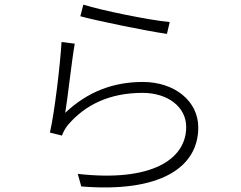

<svg xmlns="http://www.w3.org/2000/svg" viewBox="-20 -785 1040 827"><path d="M326 -715C399 -695 609 -652 699 -639L711 -690C624 -698 418 -740 339 -765ZM302 -597 245 -604C240 -513 215 -299 195 -214L247 -201C252 -215 260 -231 272 -246C346 -333 451 -385 594 -385C702 -385 782 -325 782 -238C782 -99 634 0 315 -36L330 18C669 46 834 -63 834 -236C834 -349 733 -432 595 -432C470 -432 358 -391 261 -299C272 -366 289 -524 302 -597Z"/></svg>

Font: Noto Sans T Chinese Light
Style: Regular
Weight: 300
Designer: Ryoko NISHIZUKA (kana & ideographs); Paul D. Hunt (Latin, Greek & Cyrillic); Wenlong ZHANG (bopomofo); Sandoll Communica
Foundry: Adobe Systems Incorporated
Version: Version 1.000;PS 1;hotconv 1.0.78;makeotf.lib2.5.61930